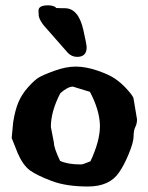

<svg xmlns="http://www.w3.org/2000/svg" viewBox="-20 -678 551 713"><path d="M301.8 -502.4Q301.8 -466.8 266.6 -466.8Q246.1 -466.8 231.4 -482.4L157.2 -566.9Q124 -601.6 123.5 -624Q123.5 -626.5 123 -637.7V-638.7Q123 -658.2 158.2 -658.2H160.2Q182.6 -657.2 189 -648.4Q196.3 -647.5 220.7 -647.5Q271.5 -647.5 289.6 -566.4Q301.8 -512.2 301.8 -502.4ZM314 -336.9Q314 -336.9 250.5 -356.4Q231.4 -356 204.1 -332Q168.9 -264.6 168.9 -206.5L180.2 -147.9Q180.2 -128.9 203.1 -80.6Q231.4 -67.4 278.8 -67.4H281.7Q288.1 -67.4 315.9 -79.1Q351.1 -154.3 351.1 -209.5Q351.1 -211.9 351.1 -213.9Q349.1 -270.5 314 -336.9ZM475.6 -314 488.8 -234.9V-234.4Q488.8 -218.8 482.4 -206.1Q476.1 -193.4 476.1 -171.9Q476.1 -150.4 458.7 -107.9Q441.4 -65.4 422.4 -38.1Q387.2 14.6 306.6 14.6Q226.1 14.6 171.9 -5.9Q117.7 -26.4 91.8 -44.9Q65.9 -63.5 45.9 -108.9L23.4 -165.5L28.8 -223.6Q36.1 -269.5 48.6 -298.8Q61 -328.1 84.2 -354Q107.4 -379.9 123 -389.6Q138.7 -399.4 181.6 -415Q224.6 -430.7 261 -430.7Q297.4 -430.7 339.8 -416.5Q382.3 -402.3 405.8 -386.7Q429.2 -371.1 450.2 -348.1Q471.2 -325.2 475.6 -314Z"/></svg>

Font: Drukaatie burti
Style: Bold
Weight: 700
Version: Version 0.14